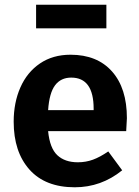

<svg xmlns="http://www.w3.org/2000/svg" viewBox="-20 -778 591 814"><path d="M515 -222H184Q191 -150 223 -120Q255 -90 310 -90Q344 -90 374 -101Q404 -112 439 -136L498 -56Q409 16 297 16Q172 16 105 -59Q38 -134 38 -262Q38 -343 66.5 -407.5Q95 -472 149.5 -509Q204 -546 279 -546Q392 -546 455 -475Q518 -404 518 -277Q518 -267 515 -222ZM377 -317Q377 -449 282 -449Q238 -449 213.5 -416.5Q189 -384 184 -311H377ZM133 -658V-758H431V-658Z"/></svg>

Font: Wolseley Sans SemiBold
Style: Regular
Weight: 600
Designer: Carrois Corporate & Edenspiekermann AG
Foundry: Carrois Corporate GbR & Edenspiekermann AG
Version: Version 4.202